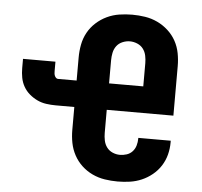

<svg xmlns="http://www.w3.org/2000/svg" viewBox="-53 -798 906 861"><g transform="rotate(5 400.0 -367.5)"><path d="M507 8Q478 8 449 3.5Q420 -1 393.5 -13.5Q367 -26 345.5 -46Q324 -66 310 -92Q296 -118 290.5 -146.5Q285 -175 285 -204V-308H201Q180 -308 158.5 -311Q137 -314 118 -323Q99 -332 82.5 -346Q66 -360 55.5 -378.5Q45 -397 41 -418Q37 -439 37 -461V-503H183V-461Q183 -455 183.5 -450Q184 -445 186 -440Q188 -435 192 -431Q196 -427 201 -427H285V-531Q285 -560 290.5 -589Q296 -618 310 -643.5Q324 -669 346 -689Q368 -709 394.5 -721.5Q421 -734 450 -738.5Q479 -743 508 -743Q537 -743 566 -738.5Q595 -734 621.5 -721.5Q648 -709 670 -689Q692 -669 706 -643.5Q720 -618 725.5 -589Q731 -560 731 -531V-308H431V-204Q431 -187 434.5 -170Q438 -153 448 -139.5Q458 -126 474 -119Q490 -112 507 -112Q523 -112 538 -117Q553 -122 563.5 -133.5Q574 -145 578.5 -160.5Q583 -176 583 -192V-195H729V-187Q729 -159 722 -132Q715 -105 700 -81.5Q685 -58 663 -40Q641 -22 615.5 -11Q590 0 562.5 4Q535 8 507 8ZM585 -427V-531Q585 -548 581.5 -565Q578 -582 568 -595.5Q558 -609 541.5 -616Q525 -623 508 -623Q491 -623 474.5 -616Q458 -609 448 -595.5Q438 -582 434.5 -565Q431 -548 431 -531V-427Z"/></g></svg>

Font: Iosevka Aile Heavy
Style: Regular
Weight: 900
Designer: Belleve Invis
Foundry: Belleve Invis
Version: Version 31.1.0; ttfautohint (v1.8.4)